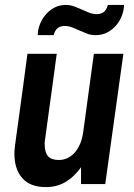

<svg xmlns="http://www.w3.org/2000/svg" viewBox="-20 -743 541 775"><path d="M38.1 -123Q38.1 -129.9 38.6 -136.5Q39.1 -143.1 40.8 -156.7Q42.5 -170.4 45.9 -195.1Q49.3 -219.7 55.2 -262.2Q61 -304.7 69.8 -368.9Q78.6 -433.1 90.8 -525.9H209Q197.3 -439.5 189.2 -379.4Q181.2 -319.3 175.5 -279.8Q169.9 -240.2 167 -217.8Q164.1 -195.3 162.4 -183.8Q160.6 -172.4 160.4 -168.7Q160.2 -165 160.2 -163.1Q160.2 -128.4 173.6 -112.8Q187 -97.2 217.8 -97.2Q235.4 -97.2 251.5 -104.5Q267.6 -111.8 280.8 -126.2Q293.9 -140.6 303 -161.6Q312 -182.6 315.9 -210L358.9 -525.9H478L404.8 0H307.1V-67.9Q294.9 -50.8 280.5 -36.4Q266.1 -22 248.8 -11Q231.4 0 210.7 6.1Q189.9 12.2 165 12.2Q102.1 12.2 70.1 -23.9Q38.1 -60.1 38.1 -123ZM132.3 -601.1Q132.3 -620.6 140.1 -642.3Q147.9 -664.1 162.6 -681.9Q177.2 -699.7 198 -711.4Q218.8 -723.1 245.1 -723.1Q263.2 -723.1 279.1 -717.3Q294.9 -711.4 309.8 -704.6Q324.7 -697.8 339.6 -691.9Q354.5 -686 371.1 -686Q386.7 -686 397.9 -693.8Q409.2 -701.7 415.5 -723.1H480.5Q480.5 -702.6 472.4 -680.9Q464.4 -659.2 449.5 -641.4Q434.6 -623.5 413.3 -612.3Q392.1 -601.1 365.2 -601.1Q347.7 -601.1 332 -606.9Q316.4 -612.8 301.5 -619.6Q286.6 -626.5 271.7 -632.3Q256.8 -638.2 240.2 -638.2Q224.6 -638.2 213.4 -629.9Q202.1 -621.6 196.3 -601.1Z"/></svg>

Font: Archivo Narrow
Style: Bold Italic
Weight: 700
Italic angle: -8°
Designer: Hector Gatti
Foundry: Hector Gatti
Version: 1.002; ttfautohint (v0.8)